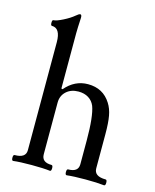

<svg xmlns="http://www.w3.org/2000/svg" viewBox="-111 -800 710 880"><g transform="rotate(15 244.5 -360.5)"><path d="M36.1 3.9Q29.3 3.9 29.3 -10Q29.3 -23.9 36.1 -23.9Q88.9 -23.9 88.9 -61V-573.2Q88.9 -640.1 47.9 -640.1Q42 -640.1 42 -653.6Q42 -667 47.9 -667Q61 -667 91.6 -682.4Q122.1 -697.8 141.1 -713.9Q153.8 -725.1 160.2 -725.1Q167 -725.1 167 -710.9Q164.1 -658.2 164.1 -636.2V-374L169.9 -372.1Q214.8 -424.8 277.8 -424.8Q349.6 -424.8 386.2 -366.2Q401.4 -342.3 407.2 -310.3Q413.1 -278.3 413.1 -224.1V-62Q413.1 -23.9 467.8 -23.9Q474.6 -23.9 474.6 -10Q474.6 3.9 467.8 3.9Q434.6 0 378.9 0Q323.2 0 290 3.9Q283.2 3.9 283.2 -10Q283.2 -23.9 290 -23.9Q337.9 -23.9 337.9 -61V-172.9Q337.9 -288.6 320.8 -334Q311.5 -356.4 291.7 -368.7Q272 -380.9 244.1 -380.9Q209 -380.9 186.5 -360.4Q164.1 -339.8 164.1 -307.1V-62Q164.1 -23.9 210.9 -23.9Q217.8 -23.9 217.8 -10Q217.8 3.9 210.9 3.9Q179.2 0 124 0Q67.9 0 36.1 3.9Z"/></g></svg>

Font: Junicode SmCond
Style: Regular
Weight: 400
Width: 4
Designer: Peter S. Baker
Version: Version 2.206